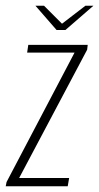

<svg xmlns="http://www.w3.org/2000/svg" viewBox="-40 -652 347 672"><path d="M-20 0 -17 -15 221 -468H55L59 -495H267L265 -478L27 -29H202L197 0ZM158 -547 84 -632H114L177 -569L259 -632H287L189 -547Z"/></svg>

Font: Alumni Sans Thin ExtraLight
Style: Italic
Weight: 250
Italic angle: -8°
Version: Version 1.016